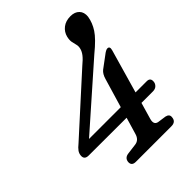

<svg xmlns="http://www.w3.org/2000/svg" viewBox="-207 -817 919 919"><g transform="rotate(-45 253.0 -357.0)"><path d="M342.5 -382.5Q350 -409.5 366 -422.5L422.5 -464.5Q442.5 -480.5 452.5 -480.5Q469 -480.5 462.5 -457.5L399 -236H474.5Q498.5 -236 497 -212.5Q496.5 -199.5 487 -190Q477.5 -180.5 461 -180.5H383.5L359 -96Q350 -63.5 376 -59L418.5 -53Q441 -48 438.5 -28.5Q436.5 0 405.5 0H165Q137 0 138.5 -25.5Q141 -49.5 166 -53.5L220.5 -60.5Q249 -64 258 -96L283 -180.5L27 -181Q-2.5 -181 0 -208Q1 -220.5 8.5 -231.5Q16 -242.5 34 -257L308 -505.5Q333 -526 344.5 -541Q356 -556 359.5 -570Q363.5 -585 360.2 -597Q357 -609 354.2 -622.8Q351.5 -636.5 356 -656Q362.5 -682 383.5 -698.2Q404.5 -714.5 436.5 -714.5Q465.5 -714.5 481.5 -698Q497.5 -681.5 494.5 -653Q489 -617.5 467.5 -584.5Q446 -551.5 389 -505L84 -236H299Z"/></g></svg>

Font: Fraunces 144pt S100
Style: Italic
Weight: 400
Italic angle: -16°
Version: Version 1.000; ttfautohint (v1.8.3)